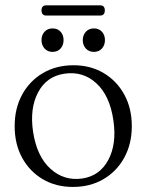

<svg xmlns="http://www.w3.org/2000/svg" viewBox="-20 -710 565 740"><path d="M263.5 -458.5Q329 -458.5 379.8 -428.2Q430.5 -398 459.2 -345.2Q488 -292.5 488 -223.5Q488 -155.5 459 -102.5Q430 -49.5 378.8 -19.5Q327.5 10.5 261 10.5Q195 10.5 144.5 -19.5Q94 -49.5 65.2 -102.2Q36.5 -155 36.5 -224Q36.5 -292 65.2 -345Q94 -398 145.2 -428.2Q196.5 -458.5 263.5 -458.5ZM297 -22Q364.5 -32 397.5 -93.8Q430.5 -155.5 417 -246.5Q403 -342 351.2 -389.2Q299.5 -436.5 228.5 -426Q159.5 -416 126.8 -354Q94 -292 107.5 -202Q122 -107 174.5 -59.5Q227 -12 297 -22ZM182.5 -510Q163.5 -510 151.8 -523Q140 -536 140 -555.5Q140 -575 151.8 -587.8Q163.5 -600.5 182.5 -600.5Q202 -600.5 213.5 -587.8Q225 -575 225 -555.5Q225 -536 213.5 -523Q202 -510 182.5 -510ZM342 -510Q322.5 -510 310.8 -523Q299 -536 299 -555.5Q299 -574.5 310.8 -587.5Q322.5 -600.5 342 -600.5Q361 -600.5 372.8 -587.8Q384.5 -575 384.5 -555.5Q384.5 -536 372.8 -523Q361 -510 342 -510ZM140 -670Q140 -689.5 159 -689.5H365.5Q384 -689.5 384 -670Q384 -650 365.5 -650H159Q140 -650 140 -670Z"/></svg>

Font: Fraunces 72pt Soft Light
Style: Regular
Weight: 300
Version: Version 1.000;[b76b70a41]